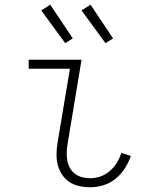

<svg xmlns="http://www.w3.org/2000/svg" viewBox="-20 -782 640 810"><path d="M360 8Q336 8 313.5 3Q291 -2 272.5 -14.5Q254 -27 241.5 -46Q229 -65 223.5 -87Q218 -109 218.5 -133Q219 -157 223 -181L275 -492H101V-530H324L265 -174Q262 -157 261.5 -139Q261 -121 264 -104.5Q267 -88 275 -73.5Q283 -59 296 -49Q309 -39 326 -34.5Q343 -30 360 -30Q382 -30 403.5 -37.5Q425 -45 443 -60.5Q461 -76 473 -95.5Q485 -115 492 -137L532 -124Q523 -97 506.5 -71.5Q490 -46 467 -27.5Q444 -9 416 -0.5Q388 8 360 8ZM425 -600 324 -738 362 -762 457 -620ZM255 -600 154 -738 192 -762 287 -620Z"/></svg>

Font: Iosevka Curly XLtEx
Style: Italic
Weight: 200
Width: 7
Italic angle: -9°
Monospace: yes
Designer: Belleve Invis
Foundry: Belleve Invis
Version: Version 11.1.0; ttfautohint (v1.8.3)